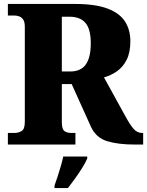

<svg xmlns="http://www.w3.org/2000/svg" viewBox="-20 -734 747 975"><path d="M20 0V-59H56Q73 -59 89.5 -68.5Q106 -78 106 -115V-598Q106 -623 97.5 -635Q89 -647 77 -651Q65 -655 56 -655H20V-714H359Q464 -714 526 -690.5Q588 -667 615 -624.5Q642 -582 642 -525Q642 -468 623.5 -431Q605 -394 574.5 -372.5Q544 -351 508 -341L616 -145Q641 -99 659 -79Q677 -59 701 -59H707V0H663Q581 0 524.5 -17Q468 -34 442 -90L344 -307H294V-115Q294 -78 307 -68.5Q320 -59 340 -59H363V0ZM336 -371Q391 -371 416 -407Q441 -443 441 -514Q441 -586 414 -617.5Q387 -649 334 -649H294V-371ZM257 208Q264 189 272.5 162.5Q281 136 289 109Q297 82 301 61H423V71Q414 92 397.5 118.5Q381 145 361.5 172Q342 199 325 221H257Z"/></svg>

Font: Noto Serif Armenian SemiCondensed Black
Style: Regular
Weight: 900
Width: 4
Designer: Monotype Design Team
Foundry: Monotype Imaging Inc.
Version: Version 2.008; ttfautohint (v1.8.4.7-5d5b)